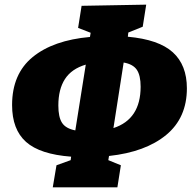

<svg xmlns="http://www.w3.org/2000/svg" viewBox="-20 -786 824 826"><path d="M449 -115 446 -97 500 -75 485 20H207L223 -75L284 -97L286 -112Q152 -122 92 -175.5Q32 -229 32 -334Q32 -468 120.5 -540.5Q209 -613 367 -627L370 -645L316 -666L331 -761L609 -766L594 -671L532 -646L530 -628Q663 -616 723.5 -561Q784 -506 784 -406Q784 -279 695 -205.5Q606 -132 449 -115ZM512 -517 468 -235Q585 -273 585 -413Q585 -462 568.5 -486Q552 -510 512 -517ZM304 -225 349 -508Q288 -490 259.5 -446Q231 -402 231 -332Q231 -282 247 -257.5Q263 -233 304 -225Z"/></svg>

Font: Bitter Pro Black
Style: Italic
Weight: 900
Italic angle: -9°
Designer: Sol Matas, and Bitter project Authors
Foundry: Sol Matas
Version: Version 1.010